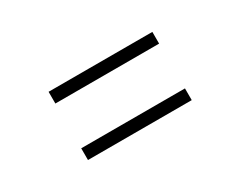

<svg xmlns="http://www.w3.org/2000/svg" viewBox="-44 -574 726 580"><g transform="rotate(-30 319.0 -284.0)"><path d="M138.1 -165.1V-206H500V-165.1ZM138.1 -362.2V-403.1H500V-362.2Z"/></g></svg>

Font: Inter UI Extra Light
Style: Regular
Weight: 200
Designer: Rasmus Andersson
Foundry: rsms
Version: 3.2;8d6f07862